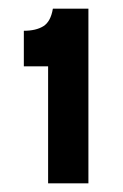

<svg xmlns="http://www.w3.org/2000/svg" viewBox="-20 -693 283 443"><path d="M91 -270V-540H35V-622Q63 -622 80 -632.5Q97 -643 102 -673H184V-270Z"/></svg>

Font: Bricolage Grotesque 24pt Medium
Style: Regular
Weight: 500
Designer: Mathieu Triay
Foundry: Atelier Triay
Version: Version 1.001;gftools[0.9.33.dev8+g029e19f]